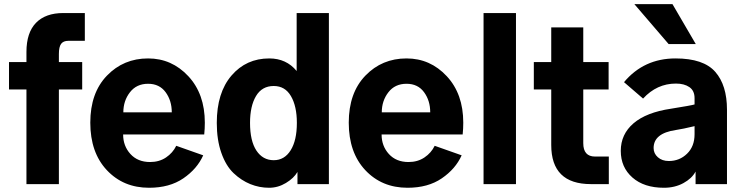

<svg xmlns="http://www.w3.org/2000/svg" viewBox="-20 -887 3574 925"><path d="M23.4 -456.1V-587.9H107.4V-636.7Q107.4 -729.5 153.3 -776.9Q199.2 -824.2 285.2 -824.2H388.7V-690.4H309.6Q285.2 -690.4 274.4 -675.8Q263.7 -661.1 263.7 -627V-587.9H376V-456.1H263.7V0H107.4V-456.1Z M415 -295.9Q415 -439.5 495.1 -522.5Q575.2 -605.5 693.4 -605.5Q807.6 -605.5 887.2 -520Q966.8 -434.6 966.8 -295.9Q966.8 -267.6 963.9 -239.3H573.2Q573.2 -183.6 608.4 -145Q643.6 -106.4 703.1 -106.4Q747.1 -106.4 779.8 -128.4Q812.5 -150.4 829.1 -184.6L959 -138.7Q929.7 -73.2 863.3 -27.8Q796.9 17.6 698.2 17.6Q574.2 17.6 494.6 -67.4Q415 -152.3 415 -295.9ZM574.2 -345.7H807.6Q807.6 -402.3 777.8 -442.9Q748 -483.4 693.4 -483.4Q637.7 -483.4 606 -442.4Q574.2 -401.4 574.2 -345.7Z M1024.4 -294.9Q1024.4 -440.4 1095.2 -522.9Q1166 -605.5 1277.3 -605.5Q1359.4 -605.5 1409.2 -544.9V-824.2H1564.5V0H1413.1V-58.6Q1395.5 -28.3 1357.4 -5.4Q1319.3 17.6 1276.4 17.6Q1229.5 17.6 1186 0Q1142.6 -17.6 1105.5 -52.7Q1068.4 -87.9 1046.4 -150.4Q1024.4 -212.9 1024.4 -294.9ZM1184.6 -294.9Q1184.6 -208 1215.3 -161.6Q1246.1 -115.2 1298.8 -115.2Q1350.6 -115.2 1380.4 -163.1Q1410.2 -210.9 1410.2 -294.9Q1410.2 -375 1381.8 -423.8Q1353.5 -472.7 1298.8 -472.7Q1242.2 -472.7 1213.4 -424.3Q1184.6 -376 1184.6 -294.9Z M1660.2 -295.9Q1660.2 -439.5 1740.2 -522.5Q1820.3 -605.5 1938.5 -605.5Q2052.7 -605.5 2132.3 -520Q2211.9 -434.6 2211.9 -295.9Q2211.9 -267.6 2209 -239.3H1818.4Q1818.4 -183.6 1853.5 -145Q1888.7 -106.4 1948.2 -106.4Q1992.2 -106.4 2024.9 -128.4Q2057.6 -150.4 2074.2 -184.6L2204.1 -138.7Q2174.8 -73.2 2108.4 -27.8Q2042 17.6 1943.4 17.6Q1819.3 17.6 1739.7 -67.4Q1660.2 -152.3 1660.2 -295.9ZM1819.3 -345.7H2052.7Q2052.7 -402.3 2022.9 -442.9Q1993.2 -483.4 1938.5 -483.4Q1882.8 -483.4 1851.1 -442.4Q1819.3 -401.4 1819.3 -345.7Z M2309.6 0V-824.2H2465.8V0Z M2551.8 -456.1V-587.9H2635.7V-754.9H2790V-587.9H2912.1V-456.1H2790V-197.3Q2790 -132.8 2846.7 -132.8H2913.1V0H2827.1Q2635.7 0 2635.7 -188.5V-456.1Z M3128.9 -173.8Q3128.9 -147.5 3149.4 -129.4Q3169.9 -111.3 3202.1 -111.3Q3253.9 -111.3 3290 -146.5Q3326.2 -181.6 3326.2 -240.2V-279.3Q3269.5 -265.6 3236.3 -260.7Q3128.9 -245.1 3128.9 -173.8ZM2970.7 -160.2Q2970.7 -240.2 3032.2 -293Q3093.8 -345.7 3212.9 -363.3Q3310.5 -378.9 3326.2 -383.8V-414.1Q3326.2 -450.2 3301.3 -467.3Q3276.4 -484.4 3236.3 -484.4Q3144.5 -484.4 3078.1 -412.1L2986.3 -491.2Q3082 -605.5 3234.4 -605.5Q3369.1 -605.5 3425.8 -541Q3482.4 -476.6 3482.4 -358.4V0H3331.1V-60.5Q3313.5 -27.3 3272.5 -4.9Q3231.4 17.6 3178.7 17.6Q3083 17.6 3026.9 -31.7Q2970.7 -81.1 2970.7 -160.2ZM3036.1 -867.2H3219.7L3332 -674.8H3201.2Z"/></svg>

Font: Gothic A1 Black
Style: Regular
Weight: 900
Version: Version 2.50